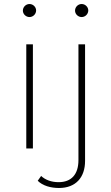

<svg xmlns="http://www.w3.org/2000/svg" viewBox="-20 -740 555 957"><path d="M127 -655C145 -655 160 -670 160 -688C160 -705 145 -720 127 -720C109 -720 94 -705 94 -687C94 -670 109 -655 127 -655ZM387 -655C405 -655 420 -670 420 -688C420 -705 405 -720 387 -720C369 -720 354 -705 354 -687C354 -670 369 -655 387 -655ZM111 0H144V-519H111ZM274 197C358 197 404 144 404 62V-519H371V58C371 129 336 168 272 168C237 168 206 157 185 137L168 161C193 186 233 197 274 197Z"/></svg>

Font: Talent ExtraLight
Style: Regular
Weight: 200
Designer: Mike Powis
Version: Version 1.001;hotconv 1.0.109;makeotfexe 2.5.65596